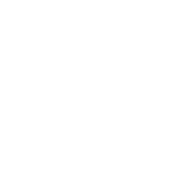

<svg xmlns="http://www.w3.org/2000/svg" viewBox="-20 -470 440 440"><path d="M100 -450Q100 -450 100 -450Q100 -450 100 -450Q100 -450 100 -450Q100 -450 100 -450Q100 -450 100 -450Q100 -450 100 -450Q100 -450 100 -450Q100 -450 100 -450Q100 -450 100 -450Q100 -450 100 -450Q100 -450 100 -450Q100 -450 100 -450ZM100 -50Q100 -50 100 -50Q100 -50 100 -50Q100 -50 100 -50Q100 -50 100 -50Q100 -50 100 -50Q100 -50 100 -50Q100 -50 100 -50Q100 -50 100 -50Q100 -50 100 -50Q100 -50 100 -50Q100 -50 100 -50Q100 -50 100 -50ZM100 -150Q100 -150 100 -150Q100 -150 100 -150Q100 -150 100 -150Q100 -150 100 -150Q100 -150 100 -150Q100 -150 100 -150Q100 -150 100 -150Q100 -150 100 -150Q100 -150 100 -150Q100 -150 100 -150Q100 -150 100 -150Q100 -150 100 -150ZM100 -250Q100 -250 100 -250Q100 -250 100 -250Q100 -250 100 -250Q100 -250 100 -250Q100 -250 100 -250Q100 -250 100 -250Q100 -250 100 -250Q100 -250 100 -250Q100 -250 100 -250Q100 -250 100 -250Q100 -250 100 -250Q100 -250 100 -250ZM100 -350Q100 -350 100 -350Q100 -350 100 -350Q100 -350 100 -350Q100 -350 100 -350Q100 -350 100 -350Q100 -350 100 -350Q100 -350 100 -350Q100 -350 100 -350Q100 -350 100 -350Q100 -350 100 -350Q100 -350 100 -350Q100 -350 100 -350ZM200 -350Q200 -350 200 -350Q200 -350 200 -350Q200 -350 200 -350Q200 -350 200 -350Q200 -350 200 -350Q200 -350 200 -350Q200 -350 200 -350Q200 -350 200 -350Q200 -350 200 -350Q200 -350 200 -350Q200 -350 200 -350Q200 -350 200 -350ZM300 -250Q300 -250 300 -250Q300 -250 300 -250Q300 -250 300 -250Q300 -250 300 -250Q300 -250 300 -250Q300 -250 300 -250Q300 -250 300 -250Q300 -250 300 -250Q300 -250 300 -250Q300 -250 300 -250Q300 -250 300 -250Q300 -250 300 -250ZM300 -150Q300 -150 300 -150Q300 -150 300 -150Q300 -150 300 -150Q300 -150 300 -150Q300 -150 300 -150Q300 -150 300 -150Q300 -150 300 -150Q300 -150 300 -150Q300 -150 300 -150Q300 -150 300 -150Q300 -150 300 -150Q300 -150 300 -150ZM300 -50Q300 -50 300 -50Q300 -50 300 -50Q300 -50 300 -50Q300 -50 300 -50Q300 -50 300 -50Q300 -50 300 -50Q300 -50 300 -50Q300 -50 300 -50Q300 -50 300 -50Q300 -50 300 -50Q300 -50 300 -50Q300 -50 300 -50Z"/></svg>

Font: TINY 5x3
Style: Regular
Weight: 400
Designer: Jack Halten Fahnestock
Foundry: Velvetyne Type Foundry
Version: Version 1.002